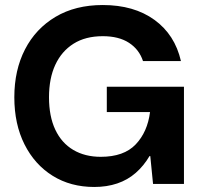

<svg xmlns="http://www.w3.org/2000/svg" viewBox="-20 -732 800 764"><path d="M355 12Q261 12 189.5 -32.5Q118 -77 77.5 -157.5Q37 -238 37 -345Q37 -453 79.5 -535.5Q122 -618 201 -665Q280 -712 389 -712Q513 -712 594.5 -653Q676 -594 700 -489H549Q534 -535 493.5 -561.5Q453 -588 389 -588Q320 -588 272.5 -558Q225 -528 200 -474Q175 -420 175 -345Q175 -269 200 -216Q225 -163 271.5 -135.5Q318 -108 381 -108Q473 -108 520 -157.5Q567 -207 577 -286H405V-387H712V0H589L578 -111H575Q552 -72 520 -44Q488 -16 446.5 -2Q405 12 355 12Z"/></svg>

Font: DM Sans 36pt
Style: Bold
Weight: 700
Version: Version 4.004;gftools[0.9.30]